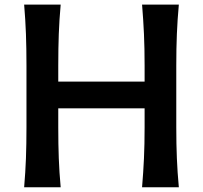

<svg xmlns="http://www.w3.org/2000/svg" viewBox="-20 -791 856 811"><path d="M82 0Q87.4 -63.5 89.6 -122.3Q91.8 -181.2 91.8 -253.4V-513.7Q91.8 -587.4 89.6 -647.2Q87.4 -707 82 -771.5H236.3Q230.5 -707 228.3 -647.2Q226.1 -587.4 226.1 -513.7V-446.3H590.8V-513.7Q590.8 -587.4 588.1 -647.2Q585.4 -707 580.1 -771.5H735.4Q729.5 -707 727.1 -647.2Q724.6 -587.4 724.6 -513.7V-253.4Q724.6 -181.2 727.1 -122.3Q729.5 -63.5 735.4 0H580.1Q585.4 -63.5 588.1 -122.3Q590.8 -181.2 590.8 -253.4V-333.5H226.1V-253.4Q226.1 -181.2 228.3 -122.3Q230.5 -63.5 236.3 0Z"/></svg>

Font: Pinar SemiBold
Style: Regular
Weight: 600
Designer: Amin Abedi
Version: Version 3.000